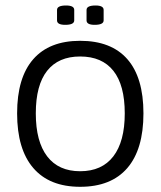

<svg xmlns="http://www.w3.org/2000/svg" viewBox="-20 -685 593 709"><path d="M220.8 -593.3Q190.6 -593.3 190.6 -609.6V-648.4Q190.6 -664.7 223.9 -664.7Q254.1 -664.7 254.1 -648.4V-609.6Q254.1 -593.3 220.8 -593.3ZM329.4 -593.3Q299.6 -593.3 299.6 -609.6V-648.4Q299.6 -664.7 332.9 -664.7Q362.7 -664.7 362.7 -648.4V-609.6Q362.7 -593.3 329.4 -593.3ZM275.9 4.8Q162.5 4.8 102.9 -64.6Q43.2 -134 43.2 -266.3Q43.2 -398.3 102.7 -466.3Q162.1 -534.3 275.9 -534.3Q390.8 -534.3 450.3 -466.5Q509.7 -398.7 509.7 -266.3Q509.7 -133.6 450.1 -64.4Q390.4 4.8 275.9 4.8ZM275.9 -52.7Q356.3 -52.7 398.5 -107.6Q440.7 -162.5 440.7 -266.3Q440.7 -370.6 398.7 -423.5Q356.7 -476.4 275.9 -476.4Q195.8 -476.4 154 -423.5Q112.2 -370.6 112.2 -266.3Q112.2 -162.5 154.2 -107.6Q196.2 -52.7 275.9 -52.7Z"/></svg>

Font: Jaldi
Style: Regular
Weight: 400
Designer: Pablo Cosgaya and Nicolas Silva
Foundry: Omnibus-Type
Version: Version 1.001;PS 001.001;hotconv 1.0.70;makeotf.lib2.5.58329